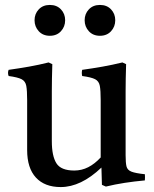

<svg xmlns="http://www.w3.org/2000/svg" viewBox="-20 -746 623 778"><path d="M226 12Q161 12 125.5 -26.5Q90 -65 90 -138V-340Q90 -379 86.5 -398Q83 -417 67.5 -425Q52 -433 15 -438Q10 -451 15 -463Q58 -469 97.5 -476Q137 -483 177 -493L192 -486Q191 -455 190.5 -427.5Q190 -400 190 -376V-174Q190 -114 208.5 -84.5Q227 -55 281 -55Q311 -55 337.5 -68.5Q364 -82 388 -108V-340Q388 -379 384.5 -398Q381 -417 365.5 -425Q350 -433 313 -438Q310 -451 313 -463Q356 -469 395.5 -476Q435 -483 476 -493L491 -486Q490 -455 489.5 -427.5Q489 -400 489 -376V-117Q489 -87 492.5 -72Q496 -57 512.5 -50.5Q529 -44 567 -40Q568 -28 567 -15Q524 -11 485 -5Q446 1 409 10L393 3L391 -67Q308 12 226 12ZM120 -664Q120 -690 137 -708Q154 -726 182 -726Q210 -726 227 -708Q244 -690 244 -664Q244 -638 227 -619.5Q210 -601 182 -601Q154 -601 137 -619.5Q120 -638 120 -664ZM323 -664Q323 -690 340 -708Q357 -726 385 -726Q413 -726 430 -708Q447 -690 447 -664Q447 -638 430 -619.5Q413 -601 385 -601Q357 -601 340 -619.5Q323 -638 323 -664Z"/></svg>

Font: Castoro
Style: Regular
Weight: 400
Designer: John Hudson
Foundry: Tiro Typeworks Ltd.
Version: Version 2.04